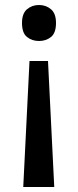

<svg xmlns="http://www.w3.org/2000/svg" viewBox="-20 -569 312 768"><path d="M204 -477Q204 -437 184 -421Q164 -405 136 -405Q108 -405 88 -421Q68 -437 68 -477Q68 -515 88 -532Q108 -549 136 -549Q164 -549 184 -532Q204 -515 204 -477ZM98 -325H172L197 179H73Z"/></svg>

Font: Noto Sans Syriac Medium
Style: Regular
Weight: 500
Designer: Patrick Giasson and the Monotype Design Team
Foundry: Monotype Imaging Inc.
Version: Version 3.000; ttfautohint (v1.8.4.7-5d5b)